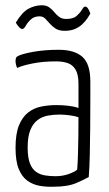

<svg xmlns="http://www.w3.org/2000/svg" viewBox="-20 -699 412 729"><path d="M183 10Q156 11 130.5 6.5Q105 2 84.5 -12.5Q64 -27 51.5 -56.5Q39 -86 39 -138Q39 -191 52 -223Q65 -255 87 -272Q109 -289 137 -294.5Q165 -300 194 -300Q216 -300 238.5 -297.5Q261 -295 278 -289Q278 -289 278 -306Q278 -323 278 -344.5Q278 -366 278 -380Q278 -416 267 -434.5Q256 -453 237 -459.5Q218 -466 193 -466Q143 -466 103.5 -458Q64 -450 45 -441Q42 -448 40.5 -454.5Q39 -461 39 -467Q39 -473 40.5 -478Q42 -483 46 -485Q61 -494 105 -502Q149 -510 203 -510Q262 -510 292.5 -483.5Q323 -457 323 -389V-327Q323 -270 322.5 -216Q322 -162 321 -114Q320 -66 317 -27Q302 -18 269.5 -4Q237 10 183 10ZM191 -30Q218 -30 241.5 -38.5Q265 -47 273 -55Q275 -78 276 -111.5Q277 -145 277.5 -182.5Q278 -220 278 -254Q263 -259 242.5 -261.5Q222 -264 206 -264Q183 -264 161.5 -260Q140 -256 123 -243.5Q106 -231 95.5 -206Q85 -181 85 -139Q85 -101 93.5 -79Q102 -57 117 -46.5Q132 -36 151 -33Q170 -30 191 -30ZM226 -582Q204 -582 191 -590.5Q178 -599 169 -609.5Q160 -620 151.5 -628.5Q143 -637 130 -637Q110 -637 97.5 -625.5Q85 -614 78 -601.5Q71 -589 65 -589Q59 -589 53 -595.5Q47 -602 43.5 -607.5Q40 -613 40 -613Q64 -653 88.5 -666Q113 -679 139 -679Q156 -679 167 -671Q178 -663 186 -653Q194 -643 204.5 -635Q215 -627 231 -627Q258 -627 271 -638.5Q284 -650 291 -662Q298 -674 303 -674Q309 -674 313.5 -667.5Q318 -661 320.5 -654Q323 -647 323 -647Q319 -640 311.5 -629Q304 -618 292.5 -607Q281 -596 264.5 -589Q248 -582 226 -582Z"/></svg>

Font: Yanone Kaffeesatz Light
Style: Regular
Weight: 300
Designer: Yanone (Cyrillic: Daniel Pouzeot, Huerta Tipografica, and Cyreal)
Foundry: Yanone
Version: Version 2.003